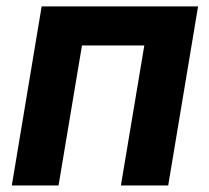

<svg xmlns="http://www.w3.org/2000/svg" viewBox="-20 -565 638 585"><path d="M492.5 0H348.4L419.7 -426.5H229.8L158.4 0H16L106.9 -545.5H583.5Z"/></svg>

Font: Linik Sans
Style: Bold Italic
Weight: 700
Italic angle: 9°
Designer: Fonts by Rasmus Andersson / Changes by Cristiano Sobral with parts from Marc Monis
Foundry: rsms
Version: Version 3.020; ttfautohint (v1.6)